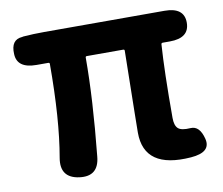

<svg xmlns="http://www.w3.org/2000/svg" viewBox="-67 -640 838 722"><g transform="rotate(-10 352.5 -279.0)"><path d="M426 -126Q426 -164 427 -202L431 -438Q431 -443 426 -443H287Q282 -443 282 -438Q282 -280 260 -64Q253 11 180 1Q107 -9 120 -84Q145 -227 145 -438Q145 -443 140 -443H95Q21 -443 19 -498Q16 -553 60 -556L65 -557Q104 -560 144 -560H604Q679 -560 679 -502Q679 -443 604 -443H577Q571 -443 571 -437Q564 -337 564 -158Q564 -129 576.5 -117.5Q589 -106 624 -108.5Q659 -111 672 -59Q685 -6 607 0Q426 14 426 -126Z"/></g></svg>

Font: Resource Han Rounded JP
Style: Bold
Weight: 700
Designer: Cyano Hao (round all glyphs); Ryoko NISHIZUKA 西塚涼子 (kana, bopomofo & ideographs); Paul D. Hunt (Latin, Greek & Cyrillic)
Foundry: Cyano Hao
Version: 0.990